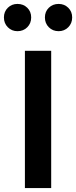

<svg xmlns="http://www.w3.org/2000/svg" viewBox="-51 -959 388 979"><path d="M76 0V-700H210V0ZM38 -800Q9 -800 -11 -820Q-31 -840 -31 -870Q-31 -900 -11 -919.5Q9 -939 38 -939Q68 -939 88 -919.5Q108 -900 108 -870Q108 -840 88 -820Q68 -800 38 -800ZM248 -800Q218 -800 198 -820Q178 -840 178 -870Q178 -900 198 -919.5Q218 -939 248 -939Q277 -939 297 -919.5Q317 -900 317 -870Q317 -840 297 -820Q277 -800 248 -800Z"/></svg>

Font: Red Hat Text SemiBold
Style: Regular
Weight: 600
Designer: Pentagram, MCKL
Foundry: MCKL
Version: Version 1.030